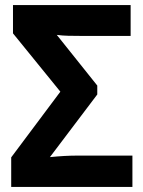

<svg xmlns="http://www.w3.org/2000/svg" viewBox="-20 -734 563 754"><path d="M24 0V-116L217 -374L31 -603V-714H493V-593H294Q271 -593 248 -593.5Q225 -594 203 -597L362 -398V-363L176 -117Q206 -120 232.5 -121.5Q259 -123 288 -123H500V0Z"/></svg>

Font: Noto Sans SemiCondensed
Style: Bold
Weight: 700
Width: 4
Designer: Monotype Design Team
Foundry: Monotype Imaging Inc.
Version: Version 2.013; ttfautohint (v1.8.4.7-5d5b)